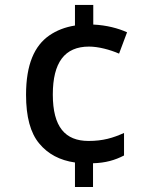

<svg xmlns="http://www.w3.org/2000/svg" viewBox="-20 -744 612 774"><path d="M356 -724.1H282.2V-641.1C242.7 -634.8 208.5 -621.6 178.7 -601.1C119.1 -559.6 85 -484.9 85 -361.8C85 -273.4 102.5 -208 138.2 -165.5C173.3 -123 221.2 -97.7 282.2 -88.9V9.8H355V-85.9C405.8 -87.4 442.9 -98.1 480 -117.2V-208C435.5 -188 395.5 -175.8 336.9 -175.8C242.7 -175.8 192.9 -232.4 192.9 -362.8C192.9 -492.2 240.7 -556.2 338.9 -556.2C376.5 -556.2 422.9 -543.9 460 -527.8L492.2 -613.8C457 -629.9 409.2 -642.6 356 -645Z"/></svg>

Font: Noto Reveo Sans
Style: Regular
Weight: 500
Designer: Monotype Design Team
Foundry: Monotype Imaging Inc.
Version: Version 2.007